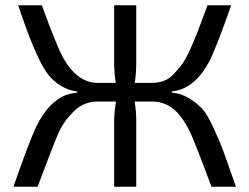

<svg xmlns="http://www.w3.org/2000/svg" viewBox="-20 -710 948 730"><path d="M633 -362V-358Q669 -355 698.5 -336.5Q728 -318 747 -298.5Q766 -279 789.5 -228.5Q813 -178 825 -146.5Q837 -115 864 -37Q873 -13 877 0H784Q719 -175 701 -211Q658 -299 601 -317Q581 -324 557 -324H492Q498 -287 498 -251V0H414V-251Q414 -280 421 -324H350Q299 -324 261 -287Q223 -250 203.5 -206.5Q184 -163 143 -53Q130 -18 123 0H31Q95 -183 119 -231Q167 -327 235 -350Q253 -356 274 -358V-362Q241 -366 213 -383Q185 -400 166 -423Q147 -446 127.5 -487Q108 -528 94 -564Q80 -600 60 -658Q58 -665 56.5 -669Q55 -673 53 -679Q51 -685 49 -690H139Q196 -533 222 -487Q275 -396 349 -395H420Q414 -434 414 -474V-690H498V-474Q498 -426 492 -395H558Q583 -395 604 -403Q625 -411 643.5 -431.5Q662 -452 675 -470Q688 -488 705 -526.5Q722 -565 731 -588.5Q740 -612 759 -663Q761 -669 762.5 -672Q764 -675 765.5 -680.5Q767 -686 769 -690H859Q801 -525 776 -477Q723 -377 644 -364Q639 -363 633 -362Z"/></svg>

Font: Exo 2
Style: Regular
Weight: 400
Designer: Natanael Gama
Version: Version 1.001;PS 001.001;hotconv 1.0.70;makeotf.lib2.5.58329